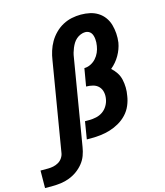

<svg xmlns="http://www.w3.org/2000/svg" viewBox="-267 -846 1003 1168"><g transform="rotate(-15 235.0 -261.5)"><path d="M-130 220 -129 110H-81Q-65 110 -48 106.5Q-31 103 -15.5 94Q0 85 10 69.5Q20 54 22 38L115 -520Q119 -548 128 -576.5Q137 -605 152 -631Q167 -657 189.5 -679.5Q212 -702 239 -716.5Q266 -731 295 -737Q324 -743 352 -743H353Q382 -743 409.5 -737Q437 -731 460 -716.5Q483 -702 499 -680Q515 -658 522.5 -631.5Q530 -605 532 -576.5Q534 -548 530 -519Q523 -479 501.5 -441.5Q480 -404 446 -376Q464 -360 477.5 -339.5Q491 -319 496.5 -294.5Q502 -270 502.5 -244Q503 -218 498 -192Q494 -163 481.5 -133.5Q469 -104 447 -80.5Q425 -57 397 -41Q369 -25 339.5 -16Q310 -7 280 -3.5Q250 0 220 0H192L210 -110H238Q259 -110 281.5 -115Q304 -120 322.5 -133Q341 -146 353 -166.5Q365 -187 368 -208Q372 -230 367.5 -251Q363 -272 349 -286.5Q335 -301 314 -306.5Q293 -312 271 -312L290 -423Q310 -423 329.5 -432.5Q349 -442 363.5 -458Q378 -474 386.5 -493.5Q395 -513 398 -533Q400 -544 400.5 -555Q401 -566 400 -576.5Q399 -587 396 -597.5Q393 -608 387 -616Q381 -624 371.5 -628.5Q362 -633 351 -633Q337 -633 322 -627Q307 -621 295 -610.5Q283 -600 275 -587Q267 -574 261 -559.5Q255 -545 251 -531Q247 -517 245 -502L155 38Q151 64 141.5 90Q132 116 114 138Q96 160 73 176.5Q50 193 23.5 203Q-3 213 -29.5 216.5Q-56 220 -82 220Z"/></g></svg>

Font: Iosevka Etoile Extrabold
Style: Italic
Weight: 800
Italic angle: -9°
Designer: Belleve Invis
Foundry: Belleve Invis
Version: Version 22.1.2; ttfautohint (v1.8.4)